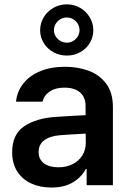

<svg xmlns="http://www.w3.org/2000/svg" viewBox="-20 -840 590 871"><path d="M232.4 -309.6Q316.9 -315.4 368.2 -317.4V-359.4Q368.2 -398.9 343.3 -420.7Q318.4 -442.4 272.5 -442.4Q231.9 -442.4 206.1 -425.3Q180.2 -408.2 172.9 -378.9H52.7Q57.1 -424.3 85 -460.2Q112.8 -496.1 161.6 -516.6Q210.4 -537.1 275.4 -537.1Q331.1 -537.1 380.1 -519.8Q429.2 -502.4 460.7 -461.7Q492.2 -420.9 492.2 -354.5V0H373V-73.2H369.1Q349.6 -36.1 310.5 -12.7Q271.5 10.7 212.9 10.7Q161.6 10.7 121.3 -7.8Q81.1 -26.4 58.1 -62.5Q35.2 -98.6 35.2 -149.4Q35.2 -231.4 90.6 -267.8Q146 -304.2 232.4 -309.6ZM245.1 -81.1Q281.7 -81.1 310.1 -95.7Q338.4 -110.4 353.8 -135.5Q369.1 -160.6 369.1 -190.4L368.7 -233.9Q346.7 -232.9 293.9 -229.5Q265.6 -228 252 -226.6Q206.1 -222.7 180.7 -203.6Q155.3 -184.6 155.3 -150.4Q155.3 -116.7 179.7 -98.9Q204.1 -81.1 245.1 -81.1ZM162.1 -703.1Q162.1 -734.4 178.2 -761.5Q194.3 -788.6 222.2 -804.4Q250 -820.3 283.2 -820.3Q316.4 -820.3 343.8 -804.4Q371.1 -788.6 387.2 -761.5Q403.3 -734.4 403.3 -703.1Q403.3 -671.4 387.5 -645Q371.6 -618.7 344 -603.3Q316.4 -587.9 283.2 -587.9Q250 -587.9 222.2 -603.3Q194.3 -618.7 178.2 -645Q162.1 -671.4 162.1 -703.1ZM340.8 -703.1Q340.8 -718.3 333.3 -731.4Q325.7 -744.6 312.5 -752.7Q299.3 -760.7 283.2 -760.7Q267.1 -760.7 253.7 -752.7Q240.2 -744.6 232.4 -731.4Q224.6 -718.3 224.6 -703.1Q224.6 -688.5 232.4 -675.5Q240.2 -662.6 253.7 -654.5Q267.1 -646.5 283.2 -646.5Q299.3 -646.5 312.5 -654.5Q325.7 -662.6 333.3 -675.5Q340.8 -688.5 340.8 -703.1Z"/></svg>

Font: WEMIX Pretendard SemiBold
Style: Regular
Weight: 600
Designer: Base glyphs from Inter by Rasmus Andersson; Hangeul glyphs from Noto Sans CJK(Source Han Sans) by Jang Soo-young and Kan
Foundry: Kil Hyung-jin
Version: Version 1.000